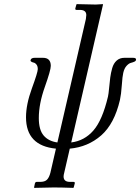

<svg xmlns="http://www.w3.org/2000/svg" viewBox="-20 -710 679 930"><path d="M226 -391Q226 -370 197 -288.5Q168 -207 168 -138Q168 -81 191.5 -53.5Q215 -26 258 -20L396 -618Q398 -632 398 -637Q398 -662 367 -662H351Q343 -662 345 -670L350 -688L352 -690Q412 -688 444 -688L478 -690L479 -688L325 -20Q389 -28 432.5 -78Q476 -128 503 -242Q506 -255 508.5 -283.5Q511 -312 514 -334.5Q517 -357 523.5 -380Q530 -403 545 -416.5Q560 -430 583 -430H624Q639 -430 639 -422Q639 -415 631.5 -411.5Q624 -408 614 -405.5Q604 -403 593 -391Q582 -379 577 -357Q573 -341 570 -297Q567 -253 561 -226Q534 -110 470 -54Q406 2 318 10L291 127Q288 138 288 145Q288 171 319 171H336Q344 171 342 179L337 198L335 200Q274 198 240 198L146 200L145 198L149 179Q151 171 158 171H175Q197 171 207.5 160.5Q218 150 224 127L251 10Q106 -4 106 -142Q106 -204 134.5 -282Q163 -360 163 -375Q163 -389 157 -397Q151 -405 144 -406.5Q137 -408 132 -411Q127 -414 128 -418Q130 -430 148 -430H188Q226 -430 226 -391Z"/></svg>

Font: Linux Libertine O
Style: Italic
Weight: 400
Italic angle: -12°
Designer: Philipp H. Poll
Foundry: Philipp H. Poll
Version: Version 5.1.6